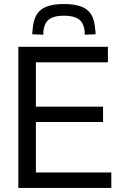

<svg xmlns="http://www.w3.org/2000/svg" viewBox="-20 -932 598 952"><path d="M71 0V-700H515V-623H158V-403H491V-327H158V-77H532V0ZM297 -912Q345 -912 378.5 -901Q412 -890 430.5 -862.5Q449 -835 452 -786Q453 -780 453.5 -774Q454 -768 454 -762L400 -760Q400 -764 400 -768Q400 -772 400 -775Q397 -803 386 -820.5Q375 -838 353 -846Q331 -854 297 -854Q263 -854 241.5 -846Q220 -838 209 -820.5Q198 -803 195 -776Q195 -772 195 -768Q195 -764 195 -760L140 -762Q140 -768 140.5 -774.5Q141 -781 142 -787Q145 -833 162.5 -860.5Q180 -888 213 -900Q246 -912 297 -912Z"/></svg>

Font: Georama ExtraCondensed Thin
Style: Regular
Weight: 400
Version: Version 1.001